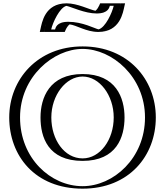

<svg xmlns="http://www.w3.org/2000/svg" viewBox="-20 -1119 992 1154"><path d="M390.5 -973C454.7 -973 531.5 -927 570.5 -927C680.5 -927 706.5 -1099 706.5 -1099H605.5C605.5 -1099 592.5 -1053 560.5 -1053C519.5 -1053 419.5 -1099 380.5 -1099C270.5 -1099 244.5 -927 244.5 -927H345.5C345.5 -927 358.5 -973 390.5 -973ZM263.5 -413C263.5 -536 331.5 -659 476.5 -659C622.5 -659 688.5 -536 688.5 -413C688.5 -290 626.5 -167 476.5 -167C322.5 -167 263.5 -290 263.5 -413ZM60.5 -413C60.5 -654 249.5 -840 476.5 -840C705.5 -840 891.5 -654 891.5 -413C891.5 -172 713.5 15 476.5 15C232.5 15 60.5 -172 60.5 -413ZM390.5 -988C356.1 -988 340.4 -954.6 335 -942H262.8C273.6 -988.2 307.1 -1084 380.5 -1084C412.6 -1084 512.9 -1038 560.5 -1038C594.9 -1038 610.6 -1071.4 616 -1084H688.2C677.4 -1037.8 643.9 -942 570.5 -942C540.1 -942 460.3 -988 390.5 -988ZM248.5 -413C248.5 -286.1 311.4 -152 476.5 -152C637.7 -152 703.5 -285.9 703.5 -413C703.5 -540.4 633.6 -674 476.5 -674C320.5 -674 248.5 -540.5 248.5 -413ZM75.5 -413C75.5 -179.5 241.1 0 476.5 0C704.9 0 876.5 -179.7 876.5 -413C876.5 -646 697 -825 476.5 -825C257.9 -825 75.5 -645.9 75.5 -413ZM390.5 -988C460.3 -988 540.1 -942 570.5 -942C643.9 -942 677.4 -1037.8 688.2 -1084H616C610.6 -1071.4 594.9 -1038 560.5 -1038C512.9 -1038 412.6 -1084 380.5 -1084C307.1 -1084 273.6 -988.2 262.8 -942H335C340.4 -954.6 356.1 -988 390.5 -988ZM248.5 -413C248.5 -540.5 320.5 -674 476.5 -674C633.6 -674 703.5 -540.4 703.5 -413C703.5 -285.9 637.7 -152 476.5 -152C311.4 -152 248.5 -286.1 248.5 -413ZM75.5 -413C75.5 -645.9 257.9 -825 476.5 -825C697 -825 876.5 -646 876.5 -413C876.5 -179.7 704.9 0 476.5 0C241.1 0 75.5 -179.5 75.5 -413ZM606.1 -1099H707.1L702.8 -1080.6C692.4 -1035.8 658.3 -927 570.5 -927C530.6 -927 455.5 -973 390.5 -973C362.8 -973 351.9 -943.4 344.9 -927H243.9L248.2 -945.4C258.6 -990.2 292.7 -1099 380.5 -1099C420.3 -1099 518.7 -1053 560.5 -1053C588.2 -1053 599.1 -1082.6 606.1 -1099ZM263.5 -413C263.5 -290 322.6 -167 476.5 -167C626.4 -167 688.5 -290 688.5 -413C688.5 -536 622.5 -659 476.5 -659C331.5 -659 263.5 -536 263.5 -413ZM60.5 -413C60.5 -172 232.5 15 476.5 15C713.5 15 891.5 -172 891.5 -413C891.5 -654 705.5 -840 476.5 -840C249.5 -840 60.5 -654 60.5 -413ZM390.5 -988C317.1 -988 314.2 -949.2 310.9 -942H287.6C297.1 -984 339 -1074.3 379.2 -1083.7C407.8 -1078.2 489.9 -1038 560.5 -1038C633.9 -1038 636.8 -1076.8 640.1 -1084H663.4C654.1 -1042.8 613.6 -953.1 572.3 -942.4C547.8 -948.2 475.5 -988 390.5 -988ZM223.5 -413C223.5 -296.2 267.5 -152 476.5 -152C681.7 -152 728.5 -296.1 728.5 -413C728.5 -530 677.8 -674 476.5 -674C276.2 -674 223.5 -530.1 223.5 -413ZM100.5 -413C100.5 -657.6 301.2 -825 476.5 -825C653.8 -825 851.5 -657.7 851.5 -413C851.5 -168.2 661.8 0 476.5 0C284 0 100.5 -168.1 100.5 -413ZM398.4 -972.5C438 -968.4 499 -927 570.5 -927C703.5 -927 719.3 -1045.4 728 -1082.7L731.8 -1099H581.9L576.5 -1086.4C573.1 -1078.4 563.8 -1061.6 553.7 -1054.2C517 -1061.5 445.7 -1099 380.5 -1099C247.5 -1099 231.7 -980.6 223 -943.3L219.2 -927H369.1L374.5 -939.6C378.1 -947.9 388.2 -965.7 398.4 -972.5ZM288.5 -413C288.5 -546.5 375.8 -659 476.5 -659C578.2 -659 663.5 -546.4 663.5 -413C663.5 -279.7 582.3 -167 476.5 -167C366.6 -167 288.5 -279.8 288.5 -413ZM35.5 -413C35.5 -183.4 189.6 15 476.5 15C756.6 15 916.5 -183.5 916.5 -413C916.5 -642.4 748.7 -840 476.5 -840C206.3 -840 35.5 -642.3 35.5 -413Z"/></svg>

Font: Hussar Outliner
Style: Regular
Weight: 700
Foundry: Cannot Into Space Fonts
Version: Version 0.92